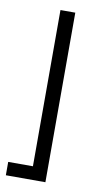

<svg xmlns="http://www.w3.org/2000/svg" viewBox="-91 -525 410 765"><g transform="rotate(10 114.0 -143.0)"><path d="M-10 200H150V-486H90V146H-10Z"/></g></svg>

Font: Meta Space Light
Style: Regular
Weight: 300
Designer: Meta Pool / Florian Karsten
Foundry: Meta Pool / Florian Karsten
Version: Version 2.000;Glyphs 3.1.1 (3137)